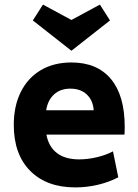

<svg xmlns="http://www.w3.org/2000/svg" viewBox="-20 -801 603 836"><path d="M40 -257Q40 -340 71 -401.5Q102 -463 158.5 -496Q215 -529 291 -529Q403 -529 463 -457Q523 -385 523 -249Q523 -226 522 -215H182Q192 -162 228 -134.5Q264 -107 325 -107Q362 -107 402 -116.5Q442 -126 472 -142L495 -29Q455 -8 406.5 3.5Q358 15 308 15Q183 15 111.5 -57Q40 -129 40 -257ZM388 -321Q385 -364 358 -389.5Q331 -415 286 -415Q243 -415 215.5 -390Q188 -365 181 -321ZM123 -712 167 -781 291 -714 415 -781 459 -712 291 -580Z"/></svg>

Font: Secular One
Style: Regular
Weight: 400
Designer: Michal Sahar
Foundry: Hagilda
Version: Version 1.000